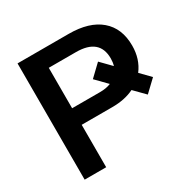

<svg xmlns="http://www.w3.org/2000/svg" viewBox="-155 -836 976 984"><g transform="rotate(-30 333.5 -344.0)"><path d="M509.3 -277.8Q455.1 -251 380.4 -251H199.2V0H71.8V-688H374.5Q495.6 -688 561 -632.1Q626.5 -576.2 626.5 -473.6Q626.5 -394 583 -336.9L638.2 -280.3L570.3 -215.8ZM498.5 -471.7Q498.5 -588.4 359.9 -588.4H199.2V-349.1H363.8Q402.3 -349.1 428.7 -360.4L365.7 -424.8L433.6 -489.7L492.7 -429.2Q498.5 -449.2 498.5 -471.7Z"/></g></svg>

Font: Arimo SemiBold
Style: Regular
Weight: 600
Designer: Steve Matteson
Foundry: Monotype Imaging Inc.
Version: Version 1.33